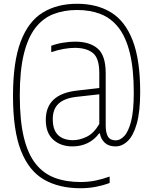

<svg xmlns="http://www.w3.org/2000/svg" viewBox="-20 -769 813 1019"><path d="M407 230Q293 230 213 183.8Q133 137.5 91 30.2Q49 -77 49 -260Q49 -441 89.8 -548.2Q130.5 -655.5 206.8 -702.2Q283 -749 389 -749Q494.5 -749 569.5 -703Q644.5 -657 684.2 -554Q724 -451 724 -280Q724 -176.5 706 -113Q688 -49.5 658.2 -20.8Q628.5 8 593 8Q557 8 536.2 -11.2Q515.5 -30.5 510 -61H506Q480.5 -26.5 444.2 -9.2Q408 8 365 8Q302 8 262.5 -27.8Q223 -63.5 223 -133Q223 -269 387 -288L507 -302V-381Q507 -460 473.2 -487.5Q439.5 -515 377 -515Q351.5 -515 318.8 -509.5Q286 -504 252 -492V-526Q279 -536.5 314 -542.2Q349 -548 378 -548Q456 -548 498.5 -511.2Q541 -474.5 541 -380V-103Q541 -64 553 -44Q565 -24 595 -24Q617.5 -24 639.5 -47Q661.5 -70 675.8 -125.2Q690 -180.5 690 -277Q690 -402.5 669.2 -487.2Q648.5 -572 609.2 -622.2Q570 -672.5 514.5 -694.2Q459 -716 389 -716Q319.5 -716 263.2 -694Q207 -672 167.2 -620.2Q127.5 -568.5 106.2 -481Q85 -393.5 85 -262Q85 -129 106.5 -40.2Q128 48.5 169.5 100.5Q211 152.5 270.8 174.8Q330.5 197 407 197Q448.5 197 485.8 189.5Q523 182 562 168V202Q530.5 214 491 222Q451.5 230 407 230ZM260 -137Q260 -79.5 288.2 -52.2Q316.5 -25 368 -25Q402.5 -25 440.2 -43.2Q478 -61.5 507 -111V-268.5L386 -255Q321 -247.5 290.5 -218.5Q260 -189.5 260 -137Z"/></svg>

Font: Encode Sans Condensed Condensed Thin
Style: Regular
Weight: 100
Width: 3
Designer: Multiple Designers
Foundry: Impallari Type
Version: Version 3.000; ttfautohint (v1.8.3) -l 8 -r 50 -G 200 -x 14 